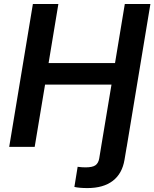

<svg xmlns="http://www.w3.org/2000/svg" viewBox="-20 -748 786 978"><path d="M358.9 204.1 375.5 101.6Q385.3 103 396 103.8Q406.7 104.5 415.5 104.5Q451.7 104.5 466.6 93.5Q481.4 82.5 485.4 59.1L505.4 -62H635.7L614.3 65.4Q602.5 136.7 554.4 173.3Q506.3 210 425.3 210Q405.3 210 387.9 208.5Q370.6 207 358.9 204.1ZM26.9 0 147.5 -727.5H277.3L227.5 -426.8H565.9L615.7 -727.5H746.1L625.5 0H495.1L547.9 -316.9H209.5L156.7 0Z"/></svg>

Font: Inter 16pt SemiBold
Style: Italic
Weight: 600
Italic angle: -9.3988°
Version: Version 4.001;git-66647c0bb